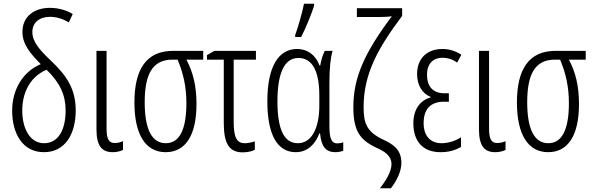

<svg xmlns="http://www.w3.org/2000/svg" viewBox="-20 -804 3172 1027"><path d="M247 -762C164 -762 100 -717 100 -633C100 -567 142 -518 198 -461C103 -421 45 -326 45 -212C45 -91 100 10 215 10C329 10 385 -88 385 -213C385 -331 334 -401 256 -476C196 -533 153 -578 153 -633C153 -682 190 -714 247 -714C281 -714 316 -704 348 -684L369 -729C340 -747 296 -762 247 -762ZM229 -431C301 -361 331 -296 331 -213C331 -108 291 -38 216 -38C139 -38 99 -118 99 -213C99 -300 135 -391 229 -431Z M550 -532H496V-113C496 -23 525 10 583 10C603 10 621 6 638 -2V-49C629 -44 610 -39 594 -39C565 -39 550 -56 550 -115Z M1031 -248C1031 -342 1013 -418 977 -485H1067V-532H906C763 -532 699 -434 699 -256C699 -85 758 10 866 10C970 10 1031 -76 1031 -248ZM754 -257C754 -406 795 -485 902 -485H930C961 -411 977 -339 977 -252C977 -111 940 -38 867 -38C793 -38 754 -111 754 -257Z M1349 -532H1127L1087 -509V-485H1177V-147C1177 -42 1202 11 1278 11C1302 11 1331 5 1343 -3V-48C1326 -42 1306 -38 1289 -38C1245 -38 1230 -72 1230 -152V-485H1349Z M1559 -606H1591C1615 -654 1644 -722 1660 -773V-784H1606C1600 -748 1572 -650 1559 -617ZM1562 10C1627 10 1668 -36 1688 -90H1692C1699 -18 1724 10 1775 10C1791 10 1808 6 1816 2V-43C1806 -39 1793 -37 1783 -37C1755 -37 1742 -61 1742 -128V-358C1742 -441 1748 -494 1759 -532H1717C1705 -508 1698 -481 1693 -454H1689C1668 -510 1625 -542 1569 -542C1472 -542 1410 -452 1410 -262C1410 -84 1463 10 1562 10ZM1573 -38C1501 -38 1464 -109 1464 -262C1464 -410 1500 -494 1576 -494C1650 -494 1688 -425 1688 -293V-239C1688 -124 1650 -38 1573 -38Z M2127 67C2127 -7 2079 -34 2028 -58C1940 -100 1925 -146 1925 -232C1925 -408 2001 -546 2131 -719V-760H1889V-713H2003C2029 -713 2055 -714 2076 -717C1931 -524 1870 -390 1870 -231C1870 -103 1906 -55 1993 -14C2038 6 2074 29 2074 75C2074 114 2043 165 2012 203H2071C2102 163 2127 113 2127 67Z M2381 -305H2358C2294 -305 2264 -343 2264 -405C2264 -461 2295 -495 2347 -495C2377 -495 2404 -485 2425 -469L2448 -511C2417 -531 2384 -542 2346 -542C2265 -542 2211 -492 2211 -408C2211 -351 2236 -305 2283 -286V-283C2227 -267 2191 -219 2191 -144C2191 -54 2237 10 2336 10C2385 10 2418 -2 2446 -18V-70C2421 -53 2382 -38 2342 -38C2281 -38 2246 -78 2246 -146C2246 -221 2284 -260 2355 -260H2381Z M2596 -532H2542V-113C2542 -23 2571 10 2629 10C2649 10 2667 6 2684 -2V-49C2675 -44 2656 -39 2640 -39C2611 -39 2596 -56 2596 -115Z M3077 -248C3077 -342 3059 -418 3023 -485H3113V-532H2952C2809 -532 2745 -434 2745 -256C2745 -85 2804 10 2912 10C3016 10 3077 -76 3077 -248ZM2800 -257C2800 -406 2841 -485 2948 -485H2976C3007 -411 3023 -339 3023 -252C3023 -111 2986 -38 2913 -38C2839 -38 2800 -111 2800 -257Z"/></svg>

Font: Noto Sans UI Condensed Light
Style: Regular
Weight: 300
Width: 3
Designer: Monotype Design Team
Foundry: Monotype Imaging Inc.
Version: Version 1.901